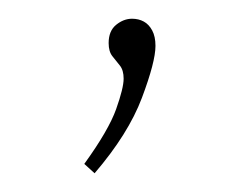

<svg xmlns="http://www.w3.org/2000/svg" viewBox="-20 -72 256 205"><path d="M70 103Q96 67 104 44.5Q112 22 112 12Q112 3 108 -2Q104 -7 100 -12Q96 -17 96 -26Q96 -39 104 -45.5Q112 -52 121 -52Q128 -52 133.5 -49Q139 -46 142.5 -39.5Q146 -33 146 -23Q146 -6 131.5 32.5Q117 71 81 113Z"/></svg>

Font: Bitter Thin Thin
Style: Regular
Weight: 250
Version: Version 2.002